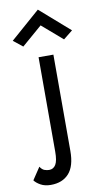

<svg xmlns="http://www.w3.org/2000/svg" viewBox="-162 -756 544 1021"><g transform="rotate(-10 109.5 -245.0)"><path d="M120 -625 10 -530 -40 -570 120 -710 280 -570 230 -530ZM-17 114Q-6 131 7 135.5Q20 140 32 140Q55 140 67.5 119.5Q80 99 80 50V-460H160V60Q160 142 125 181Q90 220 27 220Q-5 220 -27.5 207.5Q-50 195 -61 180Z"/></g></svg>

Font: Jost*
Style: Regular
Weight: 400
Version: Version 3.7